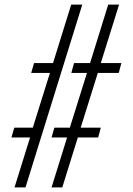

<svg xmlns="http://www.w3.org/2000/svg" viewBox="-20 -820 581 840"><path d="M43.5 0 111.5 -218.5H30L42.5 -261.5H123.5L198.5 -501H116.5L129 -544H212L291.5 -800H340L91.5 0ZM205.5 0 273.5 -218.5H205.5L218 -261.5H285.5L360.5 -501H292L304 -544H374L453.5 -800H501L421 -544H511L499.5 -501H408L333 -261.5H421L409.5 -218.5H320.5L252.5 0Z"/></svg>

Font: Big Shoulders Stencil Text ExtraLight
Style: Regular
Weight: 250
Version: Version 2.001